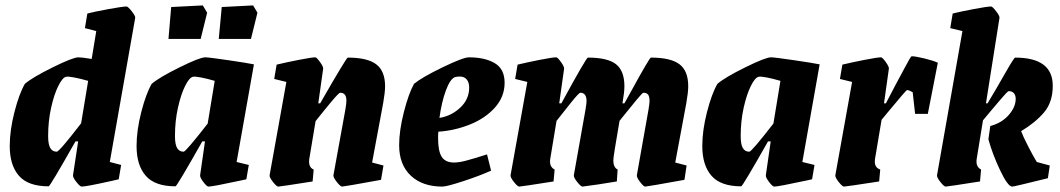

<svg xmlns="http://www.w3.org/2000/svg" viewBox="-20 -681 3921 710"><path d="M480 -615 386 -82 428 -71 419 -18 393 -12Q299 9 282 9Q276 9 262.5 -8Q249 -25 250 -33L269 -158H259Q165 8 160 8Q84 8 50 -31Q16 -70 16 -141Q16 -199 33.5 -267Q51 -335 72 -371Q100 -395 175 -432Q250 -469 270 -469Q283 -469 319 -463L336 -566L294 -577L303 -631Q330 -638 382 -647.5Q434 -657 448 -657Q453 -657 467 -639.5Q481 -622 480 -615ZM280 -225 306 -382Q278 -390 254.5 -394.5Q231 -399 224 -397Q211 -394 195.5 -363Q180 -332 169 -282.5Q158 -233 158 -178Q158 -147 166 -133.5Q174 -120 190 -120Q199 -120 280 -225Z M855 -82 900 -71 891 -18 868 -13Q766 9 751 9Q745 9 732 -8Q719 -25 720 -33L738 -158H728Q634 8 629 8Q553 8 519 -31Q485 -70 485 -141Q485 -199 502.5 -267Q520 -335 541 -371Q569 -395 644 -432Q719 -469 739 -469Q752 -469 823.5 -458.5Q895 -448 919 -443ZM748 -224 774 -382Q747 -390 723.5 -394.5Q700 -399 693 -397Q680 -394 664.5 -363Q649 -332 638 -282.5Q627 -233 627 -178Q627 -147 635 -133.5Q643 -120 659 -120Q667 -120 748 -224ZM603 -537 613 -655 730 -661 746 -634 722 -537ZM789 -537 800 -655 916 -661 932 -634 908 -537Z M1356 -80 1398 -69 1389 -16Q1252 9 1245 9Q1239 9 1225.5 -8Q1212 -25 1213 -33L1257 -275Q1261 -299 1261 -309Q1261 -338 1238 -338Q1233 -338 1205 -304.5Q1177 -271 1147 -233L1124 -95Q1123 -91 1123 -83Q1123 -61 1140 -54L1136 -10Q1016 9 1009 9Q1003 9 989.5 -8Q976 -25 977 -33L1039 -378L994 -389L1003 -442Q1036 -450 1084.5 -459.5Q1133 -469 1146 -469Q1151 -469 1163.5 -451.5Q1176 -434 1175 -427L1157 -299H1164Q1261 -468 1266 -468Q1339 -468 1371.5 -443Q1404 -418 1404 -362Q1404 -340 1397 -300Z M1601 -194Q1600 -186 1600 -170Q1600 -122 1613.5 -101Q1627 -80 1659 -80Q1677 -80 1702 -86.5Q1727 -93 1781 -110L1796 -50Q1754 -31 1693 -11Q1632 9 1616 9Q1542 9 1499 -31.5Q1456 -72 1456 -144Q1456 -198 1473.5 -266.5Q1491 -335 1511 -371Q1540 -395 1616.5 -432Q1693 -469 1714 -469Q1773 -469 1809.5 -447.5Q1846 -426 1846 -375Q1846 -323 1810 -283Q1774 -243 1717.5 -220.5Q1661 -198 1601 -194ZM1605 -245Q1649 -252 1682 -283Q1715 -314 1715 -357Q1715 -376 1706 -387Q1697 -398 1680 -398Q1671 -398 1663 -396Q1645 -390 1629 -347Q1613 -304 1605 -245Z M2477 -80 2519 -69 2511 -16Q2373 9 2366 9Q2360 9 2347 -8Q2334 -25 2335 -33L2378 -275Q2382 -299 2382 -307Q2382 -323 2377 -330.5Q2372 -338 2359 -338Q2356 -338 2335 -313Q2314 -288 2291 -259L2271 -234Q2248 -102 2248 -88Q2248 -62 2264 -54L2261 -10Q2232 -5 2192 1Q2152 7 2134 9Q2128 9 2114.5 -8Q2101 -25 2102 -33L2145 -275Q2149 -299 2149 -307Q2149 -338 2126 -338Q2121 -338 2093.5 -304Q2066 -270 2038 -234L2015 -95Q2014 -90 2014 -83Q2014 -63 2031 -54L2027 -10Q1907 9 1900 9Q1894 9 1880.5 -8Q1867 -25 1868 -33L1930 -378L1885 -389L1894 -442Q1927 -450 1975 -459.5Q2023 -469 2037 -469Q2042 -469 2054.5 -451.5Q2067 -434 2066 -427L2048 -299H2056Q2148 -468 2154 -468Q2227 -468 2258 -443.5Q2289 -419 2289 -362Q2289 -340 2282 -300V-299H2289L2313 -342Q2382 -468 2387 -468Q2460 -468 2492.5 -443.5Q2525 -419 2525 -362Q2525 -340 2518 -300Z M2947 -82 2992 -71 2983 -18 2960 -13Q2858 9 2843 9Q2837 9 2824 -8Q2811 -25 2812 -33L2830 -158H2820Q2726 8 2721 8Q2645 8 2611 -31Q2577 -70 2577 -141Q2577 -199 2594.5 -267Q2612 -335 2633 -371Q2661 -395 2736 -432Q2811 -469 2831 -469Q2844 -469 2915.5 -458.5Q2987 -448 3011 -443ZM2840 -224 2866 -382Q2839 -390 2815.5 -394.5Q2792 -399 2785 -397Q2772 -394 2756.5 -363Q2741 -332 2730 -282.5Q2719 -233 2719 -178Q2719 -147 2727 -133.5Q2735 -120 2751 -120Q2759 -120 2840 -224Z M3448 -449 3411 -260H3364L3355 -340Q3341 -348 3334 -348Q3331 -348 3264 -267L3240 -238L3216 -95Q3215 -90 3215 -83Q3215 -61 3235 -54L3231 -10Q3108 9 3101 9Q3095 9 3081.5 -8Q3068 -25 3069 -33L3131 -378L3086 -389L3095 -442Q3128 -450 3176.5 -459.5Q3225 -469 3238 -469Q3243 -469 3255.5 -451.5Q3268 -434 3267 -427L3249 -299H3256L3290 -364Q3300 -382 3324 -427.5Q3348 -473 3351 -473Q3365 -473 3398 -465Q3431 -457 3448 -449Z M3814 -82 3862 -69 3855 -22Q3730 9 3723 9Q3707 9 3678.5 -51Q3650 -111 3635 -166L3642 -215Q3684 -226 3710 -255.5Q3736 -285 3736 -316Q3736 -328 3729.5 -336Q3723 -344 3710 -344Q3706 -344 3679 -312Q3652 -280 3645 -272L3615 -236L3592 -95Q3591 -90 3591 -83Q3591 -63 3608 -54L3604 -10Q3484 9 3477 9Q3471 9 3457.5 -8Q3444 -25 3445 -33L3539 -566L3494 -577L3503 -631Q3531 -638 3581 -647.5Q3631 -657 3645 -657Q3650 -657 3663.5 -639.5Q3677 -622 3676 -615L3626 -299H3632L3664 -353Q3670 -363 3700 -415.5Q3730 -468 3734 -468Q3873 -468 3873 -364Q3873 -303 3840.5 -265Q3808 -227 3756 -196Q3763 -177 3782.5 -139Q3802 -101 3814 -82Z"/></svg>

Font: Grenze
Style: Bold Italic
Weight: 700
Italic angle: -10°
Designer: Renata Polastri
Foundry: Omnibus-Type
Version: Version 1.002; ttfautohint (v1.8)